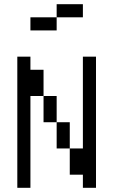

<svg xmlns="http://www.w3.org/2000/svg" viewBox="-20 -895 540 915"><path d="M375 -812.5H250V-875H375ZM62.5 -625H125V-562.5H187.5V-437.5H125V0H62.5ZM125 -812.5H250V-750H125ZM187.5 -437.5H250V-312.5H187.5ZM250 -312.5H312.5V-187.5H250ZM312.5 -187.5H375V-625H437.5V0H375V-62.5H312.5Z"/></svg>

Font: 寒蝉点阵体 16px
Style: Regular
Weight: 400
Designer: Designed by Warren2060
Foundry: ChillType
Version: Version 1.000